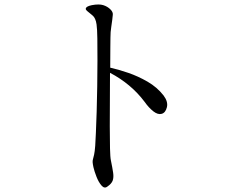

<svg xmlns="http://www.w3.org/2000/svg" viewBox="-20 -804 1040 857"><path d="M472 -502Q508 -494 552 -479Q596 -464 638.5 -439.5Q681 -415 710 -378Q731 -350 725 -325.5Q719 -301 702 -296Q685 -291 664.5 -307Q644 -323 625 -350Q595 -390 556 -422.5Q517 -455 471 -479Q471 -423 470.5 -360.5Q470 -298 470 -240.5Q470 -183 471 -142Q472 -101 475 -88Q482 -54 485 -33Q488 -12 483 2Q478 16 459 29Q446 39 433 24Q420 9 410.5 -15.5Q401 -40 397 -58Q394 -72 393.5 -79.5Q393 -87 395 -93.5Q397 -100 400 -113.5Q403 -127 405 -153Q406 -171 408 -211.5Q410 -252 411.5 -306Q413 -360 414 -419Q415 -478 415 -533Q415 -588 414.5 -631Q414 -674 411 -695Q407 -724 392.5 -735.5Q378 -747 370 -754Q368 -756 365 -759Q362 -762 363 -767Q366 -776 390 -781Q422 -787 441 -781Q460 -775 473 -762Q485 -750 483.5 -738Q482 -726 481 -715Q480 -704 476.5 -683Q473 -662 473 -636Q473 -628 472.5 -591Q472 -554 472 -502Z"/></svg>

Font: Shippori Mincho TTF
Style: Regular
Weight: 400
Version: Version 2.100